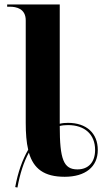

<svg xmlns="http://www.w3.org/2000/svg" viewBox="-20 -780 479 858"><path d="M48 56 58 58C69 -3 86 -56 109 -98C130 -26 177 10 269 10C361 10 417 -34 417 -110C417 -185 366 -231 284 -231C271 -231 259 -230 247 -227V-760H12V-750H24C52 -750 95 -742 95 -689V-231C95 -184 98 -144 106 -111C80 -66 60 -10 48 56ZM326 -23C264 -23 247 -68 247 -217C259 -220 271 -221 284 -221C359 -221 405 -179 405 -110C405 -55 375 -23 326 -23Z"/></svg>

Font: Noto Serif Display
Style: Bold
Weight: 700
Designer: Monotype Design Team
Foundry: Monotype Imaging Inc.
Version: Version 2.009